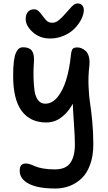

<svg xmlns="http://www.w3.org/2000/svg" viewBox="-20 -877 627 1113"><path d="M271 -653.8Q210.4 -653.8 169.7 -690.7Q128.9 -727.5 128.9 -767.1Q128.9 -793.5 142.1 -808.3Q155.3 -823.2 176.8 -823.2Q191.9 -823.2 203.6 -812.7Q215.3 -802.2 229 -782.2Q246.1 -759.8 254.4 -753.4Q266.6 -745.1 283.2 -745.1Q293.5 -745.1 303.2 -749Q313 -752.9 325 -763.7Q336.9 -774.4 341.8 -779.3Q346.7 -784.2 360.8 -799.8Q366.2 -805.2 382.1 -823.7Q397.9 -842.3 408.2 -849.6Q418.5 -856.9 430.2 -856.9Q446.8 -856.9 456.3 -846.4Q465.8 -835.9 465.8 -818.8Q465.8 -794.4 451.7 -766.1Q437.5 -737.8 413.1 -712.4Q388.7 -687 350.8 -670.4Q313 -653.8 271 -653.8ZM300.8 215.8Q200.2 215.8 147.2 188.2Q94.2 160.6 94.2 112.8Q94.2 90.8 103 80.8Q111.8 70.8 130.9 70.8Q143.1 70.8 157.7 76.2Q172.4 81.5 186.3 87.9Q200.2 94.2 229.7 99.6Q259.3 105 297.9 105Q361.3 105 387.7 67.4Q414.1 29.8 414.1 -40Q414.1 -83.5 408.7 -159.4Q403.3 -235.4 401.9 -275.9Q380.4 -236.3 353 -211.2Q325.7 -186 300.3 -176.5Q274.9 -167 248 -167Q155.8 -167 106 -233.4Q56.2 -299.8 56.2 -438Q56.2 -488.3 60.5 -522Q64.9 -555.7 73.2 -572.8Q81.5 -589.8 91.1 -596.4Q100.6 -603 113.8 -603Q149.4 -603 164.3 -583.5Q179.2 -564 176.8 -522Q173.3 -474.1 174.3 -429.7Q175.3 -385.3 180.2 -351.1Q185.1 -316.9 200.7 -296.4Q216.3 -275.9 242.2 -275.9Q281.7 -275.9 313 -313.5Q344.2 -351.1 363.5 -413.6Q382.8 -476.1 391.1 -558.1Q394 -585.4 401.4 -593.8Q408.7 -602.1 428.2 -602.1Q440.9 -602.1 453.4 -596.9Q465.8 -591.8 477.8 -580.6Q489.7 -569.3 495.4 -547.4Q501 -525.4 498 -495.1Q490.7 -435.1 493.4 -374.8Q496.1 -314.5 502.2 -277.8Q508.3 -241.2 514.6 -175.8Q521 -110.4 521 -40Q521 25.4 502.9 75.9Q484.9 126.5 453.9 156.2Q422.9 186 384 200.9Q345.2 215.8 300.8 215.8Z"/></svg>

Font: Shantell Sans Irregular Bouncy
Style: Regular
Weight: 500
Designer: Stephen Nixon, Anya Danilova, Shantell Martin
Foundry: Arrow Type
Version: Version 1.006;[9816181b4]